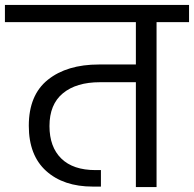

<svg xmlns="http://www.w3.org/2000/svg" viewBox="-47 -760 788 780"><path d="M721 -670H589V0H505V-426H359Q263 -426 208.5 -381Q154 -336 154 -248Q154 -163 202 -116Q250 -69 341 -69H363V-2H330Q211 -2 140.5 -65.5Q70 -129 70 -249Q70 -374 147.5 -436Q225 -498 355 -498H505V-670H-27V-740H721Z"/></svg>

Font: Poppins A&M
Style: Regular-A&M
Weight: 400
Designer: Ninad Kale (Devanagari), Jonny Pinhorn (Latin)
Foundry: Indian Type Foundry
Version: 4.004